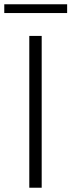

<svg xmlns="http://www.w3.org/2000/svg" viewBox="-52 -878 334 898"><path d="M85 0V-710H143V0ZM-32 -858H262V-817H-32Z"/></svg>

Font: Livvic Light
Style: Regular
Weight: 300
Designer: Jacques Le Bailly, Baron von Fonthausen
Version: Version 1.001; ttfautohint (v1.8.2)